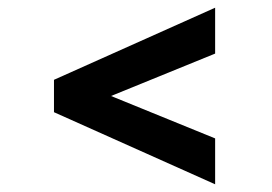

<svg xmlns="http://www.w3.org/2000/svg" viewBox="-20 -517 706 498"><path d="M538 -39 120 -226V-310L538 -497V-378L268 -268L538 -158Z"/></svg>

Font: Maven Pro
Style: Bold
Weight: 700
Designer: Joe Prince
Foundry: Joe Prince
Version: Version 2.103